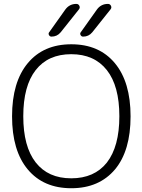

<svg xmlns="http://www.w3.org/2000/svg" viewBox="-20 -995 741 1003"><path d="M581.1 -110.4Q498 -11.7 352.5 -11.7Q207 -11.7 125 -109.9Q43 -208 43 -387.2Q43 -566.4 125 -665Q207 -763.7 352.5 -763.7Q498 -763.7 580.1 -665Q662.1 -566.4 662.1 -387.2Q662.1 -208 581.1 -110.4ZM296.9 -826.2Q278.3 -803.7 249 -803.7Q240.2 -803.7 235.8 -812Q231.4 -820.3 237.3 -827.1L321.3 -945.3Q342.8 -974.6 378.9 -974.6Q389.6 -974.6 394.5 -964.8Q399.4 -955.1 392.6 -946.3ZM461.9 -826.2Q443.4 -803.7 414.1 -803.7Q405.3 -803.7 400.9 -812Q396.5 -820.3 402.3 -827.1L486.3 -945.3Q507.8 -974.6 543.9 -974.6Q554.7 -974.6 559.6 -964.8Q564.5 -955.1 557.6 -946.3ZM538.1 -145.5Q603.5 -229.5 603.5 -387.7Q603.5 -545.9 538.1 -628.9Q472.7 -711.9 352.1 -711.9Q231.4 -711.9 166.5 -628.9Q101.6 -545.9 101.6 -387.7Q101.6 -229.5 166.5 -146.5Q231.4 -63.5 352.1 -63.5Q472.7 -63.5 538.1 -145.5Z"/></svg>

Font: irohamaru Light
Style: Regular
Weight: 200
Designer: [Source Han Sans]
Ryoko NISHIZUKA  (kana & ideographs); Paul D. Hunt (Latin, Greek & Cyrillic); Wenlong ZHANG  (bopomofo
Version: Version 1.01